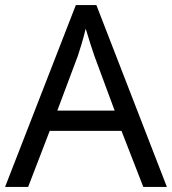

<svg xmlns="http://www.w3.org/2000/svg" viewBox="-20 -737 679 757"><path d="M545 0H638L360 -717H279L0 0H91L176 -221H459ZM352 -517 432 -301H206L287 -517C295 -540 308 -583 318 -624C325 -599 346 -533 352 -517Z"/></svg>

Font: Noto Sans Runic
Style: Regular
Weight: 400
Designer: Monotype Design Team
Foundry: Monotype Imaging Inc.
Version: Version 2.002